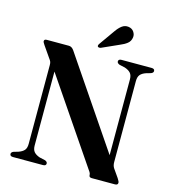

<svg xmlns="http://www.w3.org/2000/svg" viewBox="-128 -998 987 1102"><g transform="rotate(15 366.0 -447.0)"><path d="M248 -14Q248 0 229.5 0H51.5Q33 0 33 -14Q33 -24.5 47.5 -30L73.5 -37.5Q96.5 -45.5 107.8 -58.2Q119 -71 119 -96.5V-564.5Q119 -576 116.5 -583.2Q114 -590.5 104 -603.5L60 -667Q49.5 -682 49.5 -688Q49.5 -700 65 -700H196.5Q213.5 -700 226.5 -681.5L584.5 -154V-603.5Q584.5 -628.5 573.2 -641.5Q562 -654.5 538.5 -662.5L505 -670Q490.5 -676 490.5 -686Q490.5 -700 509.5 -700H687.5Q706 -700 706 -686Q706 -675.5 691.5 -670L665 -662.5Q642.5 -655 631.2 -642Q620 -629 620 -603.5V-122.5Q620 -101 629.5 -87L663 -39Q670 -28 672.2 -22.8Q674.5 -17.5 674.5 -13.5Q674.5 0 657 0H519.5Q503 0 503 -14Q503 -19.5 500.8 -25.2Q498.5 -31 489.5 -43L154.5 -535.5V-96.5Q154.5 -71.5 165.8 -58.5Q177 -45.5 200 -37.5L233.5 -30Q248 -24.5 248 -14ZM426 -846.5Q442.5 -870.5 460 -883.5Q477.5 -896.5 499 -893.5Q520.5 -890.5 531.2 -874.5Q542 -858.5 539.5 -842Q536.5 -818.5 519.5 -805Q502.5 -791.5 477.5 -781.5L376 -736Q371.5 -734.5 366.5 -734.8Q361.5 -735 358.5 -738Q354 -744 361 -754.5Z"/></g></svg>

Font: Fraunces 72pt S000 SemiBold
Style: Regular
Weight: 600
Version: Version 1.000; ttfautohint (v1.8.3)